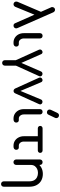

<svg xmlns="http://www.w3.org/2000/svg" viewBox="1222 -2116 1130 3613"><g transform="rotate(90 1786.5 -310.0)"><path d="M462.9 0Q442.4 0 432.6 -8.8Q422.9 -17.6 416 -33.2Q316.4 -257.8 118.2 -708Q116.2 -712.9 114.3 -717.8Q113.3 -721.7 113.3 -725.6Q113.3 -749 127 -764.6Q140.6 -781.2 164.1 -781.2Q179.7 -781.2 193.4 -771.5Q206.1 -761.7 212.9 -747.1Q311.5 -522.5 508.8 -74.2Q514.6 -60.5 514.6 -50.8Q514.6 -30.3 500 -14.6Q485.4 0 462.9 0ZM60.5 0Q39.1 0 24.4 -14.6Q9.8 -30.3 9.8 -50.8Q9.8 -63.5 13.7 -74.2Q91.8 -255.9 247.1 -619.1Q258.8 -585 293.9 -484.4Q248 -371.1 109.4 -34.2Q101.6 -17.6 88.9 -8.8Q76.2 0 60.5 0Z M780.3 0Q730.5 0 690.4 -25.4Q650.4 -50.8 627 -94.7Q604.5 -138.7 604.5 -194.3Q604.5 -294.9 604.5 -497.1Q604.5 -518.6 618.2 -533.2Q632.8 -546.9 654.3 -546.9Q676.8 -546.9 690.4 -533.2Q704.1 -518.6 704.1 -497.1Q704.1 -396.5 704.1 -194.3Q704.1 -154.3 726.6 -127Q748 -99.6 780.3 -99.6Q792 -99.6 814.5 -99.6Q832 -99.6 844.7 -85.9Q857.4 -72.3 857.4 -49.8Q857.4 -28.3 840.8 -13.7Q824.2 0 798.8 0Q792 0 780.3 0Z M1165 -1Q1132.8 -1 1117.2 -34.2Q1049.8 -182.6 915 -481.4Q911.1 -490.2 912.1 -499Q912.1 -506.8 914.1 -513.7Q919.9 -530.3 939.5 -540Q950.2 -545.9 961.9 -545.9Q967.8 -545.9 974.6 -543.9Q993.2 -538.1 1000 -519.5Q1063.5 -377.9 1188.5 -92.8Q1176.8 -92.8 1140.6 -92.8Q1186.5 -200.2 1326.2 -519.5Q1335 -537.1 1353.5 -543Q1372.1 -548.8 1391.6 -540Q1409.2 -532.2 1415 -514.6Q1418 -507.8 1418 -501Q1418 -491.2 1413.1 -481.4Q1345.7 -332 1210.9 -34.2Q1196.3 -1 1165 -1ZM1164.1 213.9Q1142.6 213.9 1127.9 199.2Q1113.3 184.6 1113.3 163.1Q1113.3 85.9 1113.3 -69.3Q1113.3 -91.8 1127.9 -106.4Q1142.6 -120.1 1164.1 -120.1Q1187.5 -120.1 1201.2 -106.4Q1215.8 -91.8 1215.8 -69.3Q1215.8 8.8 1215.8 163.1Q1215.8 184.6 1201.2 199.2Q1187.5 213.9 1164.1 213.9Z M1692.4 -1Q1660.2 -1 1644.5 -34.2Q1577.1 -182.6 1442.4 -481.4Q1438.5 -490.2 1439.5 -499Q1439.5 -506.8 1441.4 -513.7Q1447.3 -530.3 1466.8 -540Q1477.5 -545.9 1489.3 -545.9Q1495.1 -545.9 1502 -543.9Q1520.5 -538.1 1527.3 -519.5Q1590.8 -371.1 1715.8 -73.2Q1704.1 -73.2 1668 -73.2Q1713.9 -184.6 1853.5 -519.5Q1862.3 -537.1 1880.9 -543Q1899.4 -548.8 1918.9 -540Q1936.5 -532.2 1942.4 -514.6Q1945.3 -507.8 1945.3 -501Q1945.3 -491.2 1940.4 -481.4Q1873 -332 1738.3 -34.2Q1723.6 -1 1692.4 -1Z M2210 0Q2160.2 0 2120.1 -25.4Q2080.1 -50.8 2056.6 -94.7Q2034.2 -138.7 2034.2 -194.3Q2034.2 -294.9 2034.2 -497.1Q2034.2 -518.6 2047.9 -533.2Q2062.5 -546.9 2084 -546.9Q2106.4 -546.9 2120.1 -533.2Q2133.8 -518.6 2133.8 -497.1Q2133.8 -396.5 2133.8 -194.3Q2133.8 -154.3 2156.2 -127Q2177.7 -99.6 2210 -99.6Q2221.7 -99.6 2244.1 -99.6Q2261.7 -99.6 2274.4 -85.9Q2287.1 -72.3 2287.1 -49.8Q2287.1 -28.3 2270.5 -13.7Q2253.9 0 2228.5 0Q2221.7 0 2210 0ZM2093.8 -628.9Q2074.2 -628.9 2057.6 -641.6Q2042 -655.3 2042 -676.8Q2042 -683.6 2043.9 -690.4Q2044.9 -696.3 2048.8 -706.1Q2066.4 -743.2 2101.6 -817.4Q2111.3 -837.9 2123 -846.7Q2133.8 -855.5 2152.3 -855.5Q2171.9 -855.5 2187.5 -841.8Q2203.1 -828.1 2203.1 -805.7Q2203.1 -800.8 2202.1 -794.9Q2201.2 -789.1 2198.2 -782.2Q2179.7 -742.2 2141.6 -663.1Q2131.8 -641.6 2120.1 -635.7Q2108.4 -628.9 2093.8 -628.9Z M2719.7 0Q2669.9 0 2629.9 -25.4Q2589.8 -50.8 2567.4 -94.7Q2543.9 -138.7 2543.9 -194.3Q2543.9 -281.2 2543.9 -457Q2507.8 -457 2397.5 -457Q2376 -457 2363.3 -469.7Q2349.6 -483.4 2349.6 -501Q2349.6 -521.5 2363.3 -534.2Q2376 -546.9 2397.5 -546.9Q2535.2 -546.9 2810.5 -546.9Q2831.1 -546.9 2843.8 -534.2Q2857.4 -521.5 2857.4 -501Q2857.4 -483.4 2843.8 -469.7Q2831.1 -457 2810.5 -457Q2754.9 -457 2644.5 -457Q2644.5 -391.6 2644.5 -194.3Q2644.5 -154.3 2666 -127Q2688.5 -99.6 2719.7 -99.6Q2732.4 -99.6 2756.8 -99.6Q2775.4 -99.6 2787.1 -85.9Q2799.8 -72.3 2799.8 -49.8Q2799.8 -28.3 2783.2 -13.7Q2766.6 0 2741.2 0Q2734.4 0 2719.7 0Z M3443.4 234.4Q3421.9 234.4 3407.2 219.7Q3392.6 205.1 3392.6 182.6Q3392.6 23.4 3392.6 -295.9Q3392.6 -352.5 3372.1 -388.7Q3350.6 -424.8 3314.5 -442.4Q3279.3 -460 3233.4 -460Q3191.4 -460 3157.2 -443.4Q3124 -425.8 3103.5 -397.5Q3084 -369.1 3084 -332Q3062.5 -332 3020.5 -332Q3020.5 -394.5 3050.8 -444.3Q3082 -494.1 3134.8 -523.4Q3187.5 -551.8 3253.9 -551.8Q3322.3 -551.8 3377 -522.5Q3431.6 -493.2 3462.9 -435.5Q3494.1 -378.9 3494.1 -295.9Q3494.1 -136.7 3494.1 182.6Q3494.1 205.1 3480.5 219.7Q3465.8 234.4 3443.4 234.4ZM3032.2 1Q3010.7 1 2996.1 -13.7Q2981.4 -28.3 2981.4 -49.8Q2981.4 -198.2 2981.4 -496.1Q2981.4 -518.6 2996.1 -533.2Q3010.7 -546.9 3032.2 -546.9Q3055.7 -546.9 3069.3 -533.2Q3084 -518.6 3084 -496.1Q3084 -347.7 3084 -49.8Q3084 -28.3 3069.3 -13.7Q3055.7 1 3032.2 1Z"/></g></svg>

Font: Abed
Style: Bold
Weight: 700
Designer: Johan Aakerlund
Version: Version 3.105